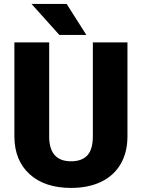

<svg xmlns="http://www.w3.org/2000/svg" viewBox="-20 -921 705 951"><path d="M611.3 -710.9V-245.6Q611.3 -166.5 577.6 -108.6Q543.9 -50.8 481 -20.5Q418 9.8 332 9.8Q202.1 9.8 127.4 -57.6Q52.7 -125 51.3 -242.2V-710.9H223.6V-238.8Q226.6 -122.1 332 -122.1Q385.3 -122.1 412.6 -151.4Q439.9 -180.7 439.9 -246.6V-710.9ZM407.7 -748H273.9L136.2 -901.4H310.1Z"/></svg>

Font: Roboto Black
Style: Regular
Weight: 900
Designer: Google
Version: Version 2.134; 2016